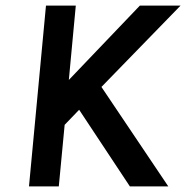

<svg xmlns="http://www.w3.org/2000/svg" viewBox="-20 -669 668 689"><path d="M145 -649H252L227 -382.1L482 -649H628L344 -357L584 0H446.1L264 -275.1L212 -221L191 0H84Z"/></svg>

Font: Karla
Style: Italic
Weight: 400
Italic angle: -8°
Designer: Jonathan Pinhorn
Version: Version 2.004;gftools[0.9.33]